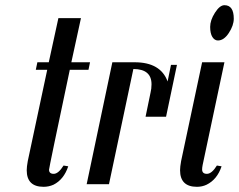

<svg xmlns="http://www.w3.org/2000/svg" viewBox="-20 -710 921 740"><path d="M225 -72 243 -69Q226 -18 186 2Q168 10 148 10Q83 10 83 -54Q83 -67 87 -89L162 -441H118L124 -470H168L205 -640H292L255 -470H327L321 -441H249Q169 -63 169 -56Q169 -40 187 -40Q205 -40 225 -72Z M564 -385Q564 -444 494 -444L400 0H314L413 -470H499Q599 -470 626 -396L639 -460H662L620 -260H541L560 -352Q564 -368 564 -385Z M820 -554Q807 -554 798.5 -567.5Q790 -581 790 -606.5Q790 -632 808.5 -661Q827 -690 845 -690Q863 -690 872 -677Q881 -664 881 -638Q881 -612 862 -583Q843 -554 820 -554ZM759 -57Q759 -40 777.5 -40Q796 -40 816 -72L834 -69Q817 -18 776 2Q759 10 739 10Q674 10 674 -54Q674 -67 678 -89L759 -470H845L761 -74Q759 -64 759 -57Z"/></svg>

Font: Trochut
Style: Italic
Weight: 400
Italic angle: -12°
Designer: Andreu Balius
Foundry: Andreu Balius
Version: Version 1.001